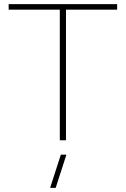

<svg xmlns="http://www.w3.org/2000/svg" viewBox="-20 -680 610 931"><path d="M548 -660V-633H300V0H270V-633H22V-660ZM223 231 275 70H302L250 231Z"/></svg>

Font: Human Sans ExtraLight
Style: Regular
Weight: 200
Designer: Tim Radville
Foundry: Continuum
Version: Version 1.000;FEAKit 1.0